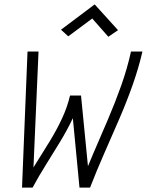

<svg xmlns="http://www.w3.org/2000/svg" viewBox="-20 -852 667 872"><path d="M575 -618H627Q609 -541 581.5 -463.5Q554 -386 520.5 -309Q487 -232 453 -154.5Q419 -77 389 0H341L301 -418H347Q335 -366 310 -313.5Q285 -261 253.5 -209Q222 -157 189 -104.5Q156 -52 128 0H80L105 -618H155L128 0H80Q107 -52 140 -104.5Q173 -157 205 -209Q237 -261 261.5 -313.5Q286 -366 298 -418H348L389 0H341Q370 -77 403.5 -154.5Q437 -232 470 -309Q503 -386 530.5 -463.5Q558 -541 575 -618ZM472 -685 399 -768 290 -687 257 -717 410 -832 516 -715Z"/></svg>

Font: Victor Mono Thin
Style: Italic
Weight: 100
Italic angle: -12°
Monospace: yes
Designer: Rune Bjørnerås
Version: Version 1.561;gftools[0.9.30]